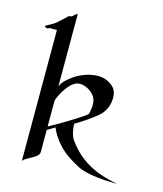

<svg xmlns="http://www.w3.org/2000/svg" viewBox="-103 -731 695 821"><g transform="rotate(15 245.0 -320.0)"><path d="M199.2 -360.8C206.1 -366.2 214.8 -369.1 226.1 -369.1C251 -369.1 279.8 -353 293.9 -330.1C299.8 -319.8 301.8 -308.1 301.8 -295.9C301.8 -282.2 298.8 -267.1 295.9 -254.9C293 -248 193.8 -186 139.2 -157.2V-271C145 -294.9 172.9 -344.2 199.2 -360.8ZM139.2 -632.8C139.2 -647 141.1 -653.8 138.2 -653.8C130.9 -653.8 125 -646 121.1 -641.1C115.2 -637.2 104 -636.2 104 -636.2C104 -636.2 83 -615.2 63 -598.1C45.9 -583 17.1 -573.2 17.1 -568.8C17.1 -564 27.8 -562 30.8 -562C35.2 -562 36.1 -565.9 36.1 -565.9H70.8V14.2C82 -5.9 139.2 -17.1 139.2 -43.9V-142.1C149.9 -147.9 161.1 -154.8 172.9 -162.1C182.1 -138.2 204.1 -102.1 240.2 -70.8C255.9 -57.1 287.1 -37.1 316.9 -22C362.8 0 448.2 2.9 490.2 2.9C402.8 -13.2 327.1 -43 267.1 -124C256.8 -136.2 246.1 -163.1 246.1 -198.2C265.1 -208 330.1 -252 346.2 -269C361.8 -284.2 372.1 -304.2 376 -325.2C377 -332 377.9 -339.8 377.9 -348.1C377.9 -362.8 375 -377 366.2 -389.2C348.1 -410.2 320.8 -421.9 293.9 -421.9C255.9 -421.9 220.2 -408.2 190.9 -389.2C162.1 -369.1 146 -353 139.2 -334Z"/></g></svg>

Font: Pierce
Style: Roman
Weight: 500
Version: Version 0.2.0